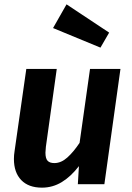

<svg xmlns="http://www.w3.org/2000/svg" viewBox="-20 -847 606 883"><path d="M44 -116Q44 -134 47 -152L101 -530H241L191 -172Q189 -152 189 -145Q189 -118 199 -107.5Q209 -97 230 -97Q261 -97 289.5 -122.5Q318 -148 346 -190L394 -530H534L460 0H338L343 -83Q306 -35 264 -9.5Q222 16 173 16Q111 16 77.5 -19Q44 -54 44 -116ZM482 -697 442 -628 224 -718 286 -827Z"/></svg>

Font: Fira Sans SemiBold
Style: Italic
Weight: 600
Italic angle: -8°
Designer: bBox Type GmbH & Carrois Corporate GbR & Edenspiekermann AG
Foundry: bBox Type GmbH & Carrois Corporate GbR & Edenspiekermann AG
Version: Version 4.301